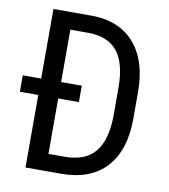

<svg xmlns="http://www.w3.org/2000/svg" viewBox="-80 -780 746 848"><g transform="rotate(10 292.5 -355.5)"><path d="M91.3 0V-325.2H8.8V-398.9H91.3V-710.9H260.7Q385.3 -710.9 454.1 -633.1Q522.9 -555.2 522.9 -414.1V-294.9Q522.9 -153.8 453.1 -76.9Q383.3 0 250.5 0ZM273.4 -325.2H180.7V-76.7H252.4Q346.7 -76.7 390.1 -130.6Q433.6 -184.6 434.6 -290.5V-416.5Q434.6 -528.8 391.4 -581.3Q348.1 -633.8 260.7 -633.8H180.7V-398.9H273.4Z"/></g></svg>

Font: TypoPRO Roboto
Style: Regular
Weight: 400
Designer: Google
Version: Version 2.136; 2016